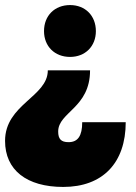

<svg xmlns="http://www.w3.org/2000/svg" viewBox="-20 -575 538 759"><path d="M257 -350C317 -350 359 -392 359 -452C359 -513 317 -555 257 -555C196 -555 154 -513 154 -452C154 -392 196 -350 257 -350ZM477 -92H305C305 -38 288 -13 251 -13C221 -13 210 -26 210 -55C210 -132 336 -148 336 -297H169C169 -192 0 -163 0 -18C0 97 85 164 230 164C386 164 477 69 477 -92Z"/></svg>

Font: Montserrat-Arabic Black
Style: Regular
Weight: 900
Designer: Mohamed Gaber
Foundry: Kief Type Foundry
Version: Version 5.008;PS 005.008;hotconv 1.0.88;makeotf.lib2.5.64775